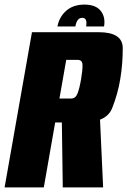

<svg xmlns="http://www.w3.org/2000/svg" viewBox="-53 -815 554 835"><path d="M-33 0 86 -675H376Q480.5 -675 480.8 -606.2Q481 -537.5 470 -471Q459 -405 434.5 -344Q420.5 -309.5 382 -294.5L395.5 0H220L216 -282.5H187L137.5 0ZM205.5 -386.5H256Q275.5 -386.5 284 -408Q292.5 -429.5 299.5 -470Q306.5 -511 305.8 -532.8Q305 -554.5 285.5 -554.5H235ZM314 -795Q363.5 -795 385 -767.8Q406.5 -740.5 399.5 -700H321.5Q328 -737.5 304.5 -737.5Q281 -737.5 275 -700H197Q204 -740.5 234.5 -767.8Q265 -795 314 -795Z"/></svg>

Font: Anybody Condensed ExtraBold
Style: Italic
Weight: 800
Width: 3
Italic angle: -10°
Designer: Tyler Finck
Foundry: Etcetera Type Company
Version: Version 1.010; ttfautohint (v1.8.3) -l 8 -r 50 -G 200 -x 14 